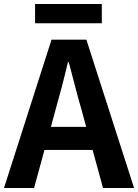

<svg xmlns="http://www.w3.org/2000/svg" viewBox="-24 -938 689 958"><path d="M146 0 198 -190H438L490 0H645L407 -740H233L-4 0ZM151 -822H484V-918H151ZM230 -305 252 -386C274 -463 296 -547 315 -628H319C341 -548 361 -463 384 -386L406 -305Z"/></svg>

Font: Kinto Sans
Style: Bold
Weight: 700
Designer: Authors: Ryoko NISHIZUKA  (kana & ideographs); Paul D. Hunt (Latin, Greek & Cyrillic); Wenlong ZHANG  (bopomofo); Sandol
Foundry: Adobe Systems Incorporated, ookami Inc.
Version: Version 0.001